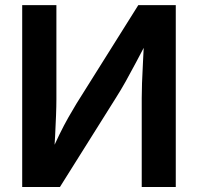

<svg xmlns="http://www.w3.org/2000/svg" viewBox="-20 -748 792 768"><path d="M683.1 0H546.9V-356Q546.9 -378.9 548.1 -416.3Q549.3 -453.6 552 -501.2Q554.7 -548.8 557.1 -602.1L576.7 -598.1Q546.4 -540.5 523.9 -498Q501.5 -455.6 482.4 -421.6Q463.4 -387.7 442.9 -355.5L219.7 0H68.8V-727.5H205.6V-350.6Q205.6 -324.2 204.1 -285.2Q202.6 -246.1 200.4 -202.9Q198.2 -159.7 194.8 -120.6L180.2 -127Q198.7 -171.4 217.3 -209.2Q235.8 -247.1 253.4 -278.1Q271 -309.1 285.6 -333L533.2 -727.5H683.1Z"/></svg>

Font: V-Inter
Style: SemiBold-600
Weight: 600
Designer: Rasmus Andersson
Foundry: rsms
Version: Version 4.000;git-4146feb